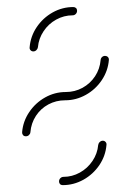

<svg xmlns="http://www.w3.org/2000/svg" viewBox="-20 -539 337 559"><path d="M279.3 -129.3Q284.1 -129.3 287.4 -125.7Q290.7 -122.2 290 -117Q287.4 -85.2 269.3 -58.3Q251.1 -31.5 222.8 -15.7Q194.4 0 162.6 0Q157.8 0 154.8 -3Q151.9 -5.9 151.9 -10.7Q151.9 -16.3 155.7 -20.2Q159.6 -24.1 164.8 -24.1Q190 -24.1 212.4 -36.5Q234.8 -48.9 249.3 -70.4Q263.7 -91.9 265.9 -117Q266.7 -122.2 270.6 -125.7Q274.4 -129.3 279.3 -129.3ZM285.9 -376.3Q290.7 -376.3 294.1 -373Q297.4 -369.6 297 -364.4Q294.4 -332.6 276.3 -305.6Q258.1 -278.5 229.8 -262.8Q201.5 -247 169.6 -247Q143.3 -247 120.9 -235Q98.5 -223 84.6 -201.7Q70.7 -180.4 68.5 -154.1Q68.1 -149.3 64.3 -145.7Q60.4 -142.2 55.2 -142.2Q50 -142.2 47 -145.7Q44.1 -149.3 44.4 -154.1Q47 -185.9 65.2 -212.8Q83.3 -239.6 111.5 -255.4Q139.6 -271.1 171.5 -271.1Q197.8 -271.1 220.2 -283.3Q242.6 -295.6 256.7 -316.9Q270.7 -338.1 273 -364.4Q273.3 -369.3 277 -372.8Q280.7 -376.3 285.9 -376.3ZM77 -389.3Q72.2 -389.3 68.9 -392.8Q65.6 -396.3 66.3 -401.5Q68.9 -433.3 87 -460.2Q105.2 -487 133.3 -502.8Q161.5 -518.5 193.3 -518.5Q198.1 -518.5 201.3 -515.6Q204.4 -512.6 204.4 -507.8Q204.4 -502.2 200.6 -498.3Q196.7 -494.4 191.5 -494.4Q166.3 -494.4 143.7 -482Q121.1 -469.6 106.9 -448.1Q92.6 -426.7 90.4 -401.5Q89.6 -396.3 85.7 -392.8Q81.9 -389.3 77 -389.3Z"/></svg>

Font: 26F Galaxy Sans Thin
Style: Italic
Weight: 100
Italic angle: -4.99998°
Designer: C₂₉H₂₅N₃O₅
Version: Version 1.200